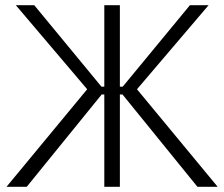

<svg xmlns="http://www.w3.org/2000/svg" viewBox="-20 -720 864 740"><path d="M382 0H442V-356H452L741 0H819L508 -376L784 -700H712L453 -386H442V-700H382V-386H371L112 -700H41L316 -376L5 0H83L372 -356H382Z"/></svg>

Font: Fixel Display Light
Style: Regular
Weight: 300
Designer: AlfaBravo + MacPaw
Foundry: Kyrylo Tkachov, Marchela Mozhyna, Serhii Makarenko, Maria Weinstein, Zakhar Kryvoshyya
Version: Version 1.211